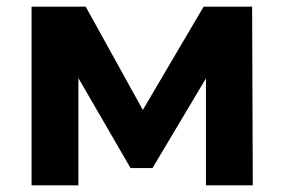

<svg xmlns="http://www.w3.org/2000/svg" viewBox="-20 -558 855 578"><path d="M600 0V-322L439 -52H373L216 -323V0H75V-538H238L410 -227L593 -538H739L741 0Z"/></svg>

Font: mBank
Style: Bold
Weight: 700
Designer: Julieta Ulanovsky
Foundry: Julieta Ulanovsky
Version: Version 7.200